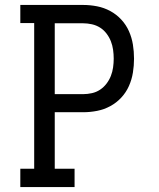

<svg xmlns="http://www.w3.org/2000/svg" viewBox="-20 -755 640 775"><path d="M62 0V-74H118V-662H62V-735H316Q344 -735 372 -729.5Q400 -724 425 -710.5Q450 -697 469.5 -676Q489 -655 500.5 -629Q512 -603 516.5 -575Q521 -547 521 -518Q521 -490 516.5 -462Q512 -434 500.5 -408Q489 -382 469.5 -361Q450 -340 425 -326.5Q400 -313 372 -307.5Q344 -302 316 -302H201V-74H281V0ZM201 -375H316Q333 -375 351 -379Q369 -383 384 -393Q399 -403 410 -417.5Q421 -432 427.5 -448.5Q434 -465 436.5 -483Q439 -501 439 -518Q439 -536 436.5 -554Q434 -572 427.5 -588.5Q421 -605 410 -619.5Q399 -634 384 -643.5Q369 -653 351 -657Q333 -661 316 -661H201Z"/></svg>

Font: Iosevka Slab Extended
Style: Regular
Weight: 400
Width: 7
Monospace: yes
Designer: Belleve Invis
Foundry: Belleve Invis
Version: Version 11.1.1; ttfautohint (v1.8.3)